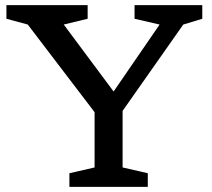

<svg xmlns="http://www.w3.org/2000/svg" viewBox="-20 -727 824 747"><path d="M88 -631.5 5 -654V-707H321V-654L228 -631.5L422 -371L601 -631.5L503.5 -654V-707H767V-654L693 -631.5L457 -295.5V-75.5L555 -53V0H250V-53L348 -75.5V-290.5Z"/></svg>

Font: Newsreader 6pt
Style: Regular
Weight: 400
Designer: Hugues Gentile
Foundry: Production Type
Version: Version 1.003; ttfautohint (v1.8.3)